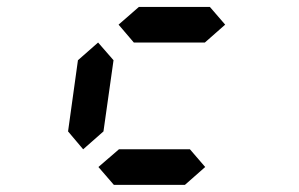

<svg xmlns="http://www.w3.org/2000/svg" viewBox="-20 -520 840 540"><path d="M213.9 -100.1 171.4 -150.4 199.2 -350.6 255.9 -400.4 299.3 -350.6 271 -150.4ZM556.2 -400.4H356.4L313.5 -450.7L370.6 -500.5H570.3L613.3 -450.7ZM500 0H300.3L256.8 -50.3L314.5 -100.1H514.2L557.1 -50.3Z"/></svg>

Font: E1234
Style: Italic
Weight: 400
Italic angle: -8°
Designer: GGBotNet
Foundry: GGBotNet
Version: 1.04